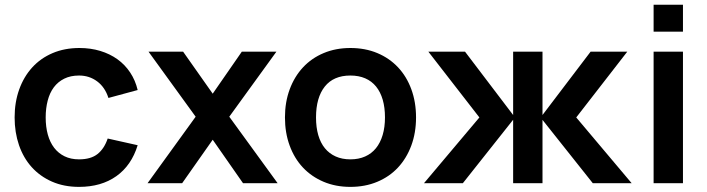

<svg xmlns="http://www.w3.org/2000/svg" viewBox="-20 -752 2903 788"><path d="M304.5 15Q242.5 15 193.5 -6.5Q144.5 -28 110.2 -66Q76 -104 58 -156.2Q40 -208.5 40 -270Q40 -332.5 58.8 -384.8Q77.5 -437 112 -475Q146.5 -513 195.8 -534Q245 -555 306 -555Q352 -555 391.5 -543Q431 -531 462 -508.8Q493 -486.5 514.2 -454.5Q535.5 -422.5 545 -382.5L425 -350Q411 -394 378.8 -418Q346.5 -442 304.5 -442Q269.5 -442 243.8 -429.2Q218 -416.5 201 -393.8Q184 -371 175.8 -339.2Q167.5 -307.5 167.5 -270Q167.5 -231.5 176.2 -199.8Q185 -168 202.2 -145.5Q219.5 -123 245 -110.5Q270.5 -98 304.5 -98Q353 -98 380.5 -120Q408 -142 422 -183.5L545 -156Q519.5 -73 457.5 -29Q395.5 15 304.5 15Z M585.5 0 783 -273 589.5 -540H731.5L853 -367.5L972.5 -540H1114.5L921 -273L1119.5 0H977.5L853 -178.5L727.5 0Z M1418 15Q1357.5 15 1308 -6Q1258.5 -27 1223.2 -64.5Q1188 -102 1168.8 -154.5Q1149.5 -207 1149.5 -270Q1149.5 -333 1169 -385.5Q1188.5 -438 1223.8 -475.8Q1259 -513.5 1308.5 -534.2Q1358 -555 1418 -555Q1479 -555 1528.5 -534.2Q1578 -513.5 1613.5 -475.8Q1649 -438 1668.2 -385.5Q1687.5 -333 1687.5 -270Q1687.5 -207 1668 -154.5Q1648.5 -102 1613.2 -64.2Q1578 -26.5 1528.2 -5.8Q1478.5 15 1418 15ZM1418 -98Q1452 -98 1478.5 -109.8Q1505 -121.5 1523 -143.8Q1541 -166 1550.5 -198Q1560 -230 1560 -270Q1560 -310.5 1550.8 -342.5Q1541.5 -374.5 1523.5 -396.8Q1505.5 -419 1479 -430.5Q1452.5 -442 1418 -442Q1349 -442 1313 -396.8Q1277 -351.5 1277 -270Q1277 -229.5 1286.2 -197.5Q1295.5 -165.5 1313.5 -143.5Q1331.5 -121.5 1357.8 -109.8Q1384 -98 1418 -98Z M2086 -260.5 1879.5 0H1720L1947.5 -270L1738 -540H1888.5L2086 -280V-540H2206.5V-280L2404 -540H2554.5L2345 -270L2572.5 0H2413L2206.5 -260V0H2086Z M2662.5 -622V-732.5H2783V-622ZM2662.5 0V-540H2783V0Z"/></svg>

Font: Vela Sans Bd
Style: Bold
Weight: 700
Designer: Principal design: Mikhail Sharanda - project Manrope.
Design modification: Ravid Balaliev
Foundry: Mikhail Sharanda
Version: Version 1.001